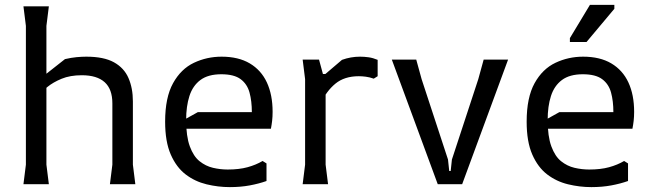

<svg xmlns="http://www.w3.org/2000/svg" viewBox="-20 -754 2663 786"><path d="M430 0 440 -80V-331Q440 -389 408.5 -417.5Q377 -446 315 -446Q267 -446 232 -431.5Q197 -417 174 -398Q151 -379 138 -364V-427L246 -512Q272 -518 293.5 -520Q315 -522 333 -522Q405 -522 446.5 -499Q488 -476 506 -434.5Q524 -393 524 -339V-80L534 0ZM76 0 86 -80V-648L76 -728H180L170 -648V-80L180 0Z M656 -256Q656 -355 688.5 -413.5Q721 -472 774 -497Q827 -522 887 -522Q956 -522 1002.5 -494.5Q1049 -467 1072.5 -416.5Q1096 -366 1096 -296Q1096 -276 1094 -259Q1092 -242 1089 -227H700V-245L790 -295H1011Q1011 -340 1001.5 -375Q992 -410 965 -430Q938 -450 886 -450Q832 -450 800.5 -426.5Q769 -403 755.5 -361Q742 -319 742 -263Q742 -196 757 -155Q772 -114 797 -94Q822 -74 852 -67Q882 -60 912 -60Q959 -60 993.5 -69.5Q1028 -79 1055 -95L1071 -85V-13Q1040 -2 1002.5 5Q965 12 921 12Q873 12 825.5 0.5Q778 -11 740 -40Q702 -69 679 -121.5Q656 -174 656 -256Z M1219 0 1229 -80V-430L1219 -510H1286L1302 -451H1313V-80L1323 0ZM1292 -329V-434L1380 -509Q1416 -522 1454 -522Q1471 -522 1489 -519.5Q1507 -517 1526 -509V-442L1510 -432Q1493 -438 1477.5 -440Q1462 -442 1449 -442Q1390 -442 1353 -411.5Q1316 -381 1292 -329Z M1772 0 1584 -510H1684L1706 -430L1814 -101L1819 -54H1825L1830 -101L1938 -430L1960 -510H2060L1872 0Z M2136 -256Q2136 -355 2168.5 -413.5Q2201 -472 2254 -497Q2307 -522 2367 -522Q2436 -522 2482.5 -494.5Q2529 -467 2552.5 -416.5Q2576 -366 2576 -296Q2576 -276 2574 -259Q2572 -242 2569 -227H2180V-245L2270 -295H2491Q2491 -340 2481.5 -375Q2472 -410 2445 -430Q2418 -450 2366 -450Q2312 -450 2280.5 -426.5Q2249 -403 2235.5 -361Q2222 -319 2222 -263Q2222 -196 2237 -155Q2252 -114 2277 -94Q2302 -74 2332 -67Q2362 -60 2392 -60Q2439 -60 2473.5 -69.5Q2508 -79 2535 -95L2551 -85V-13Q2520 -2 2482.5 5Q2445 12 2401 12Q2353 12 2305.5 0.5Q2258 -11 2220 -40Q2182 -69 2159 -121.5Q2136 -174 2136 -256ZM2381 -582H2313V-598L2395 -734H2495V-718Z"/></svg>

Font: AR One Sans
Style: Regular
Weight: 400
Designer: Niteesh Yadav
Foundry: Niteesh Yadav
Version: Version 1.001;gftools[0.9.33]